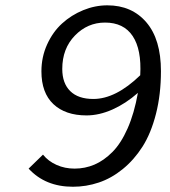

<svg xmlns="http://www.w3.org/2000/svg" viewBox="-20 -692 640 724"><path d="M254.9 12.2Q150.9 12.2 87.9 -56.2L142.1 -108.9Q162.1 -84 193.4 -70.1Q224.6 -56.2 261.2 -56.2Q300.8 -56.2 336.2 -71.3Q371.6 -86.4 403.8 -118.7Q436 -150.9 461.2 -207.8Q486.3 -264.6 500 -341.8Q454.1 -301.3 404.1 -279.1Q354 -256.8 306.2 -256.8Q226.6 -256.8 181.4 -299.3Q136.2 -341.8 136.2 -422.9Q136.2 -477.1 157.7 -524.4Q179.2 -571.8 214.1 -603.5Q249 -635.3 293.7 -653.6Q338.4 -671.9 384.8 -671.9Q477.1 -671.9 532 -607.7Q586.9 -543.5 586.9 -423.8Q586.9 -335.9 568.1 -262.5Q549.3 -189 517.3 -138.9Q485.4 -88.9 442.6 -54.2Q399.9 -19.5 352.5 -3.7Q305.2 12.2 254.9 12.2ZM332 -318.8Q416.5 -318.8 508.8 -408.2Q514.2 -505.4 480.2 -556.2Q446.3 -606.9 376 -606.9Q310.1 -606.9 262.5 -557.9Q214.8 -508.8 214.8 -432.1Q214.8 -377.9 244.9 -348.4Q274.9 -318.8 332 -318.8Z"/></svg>

Font: Office Code Pro D Italic
Style: Regular
Weight: 400
Italic angle: -9°
Designer: Nathan Rutzky & Paul D. Hunt
Foundry: Adobe Systems Incorporated
Version: Version 1.004;PS 001.004;hotconv 1.0.70;makeotf.lib2.5.58329